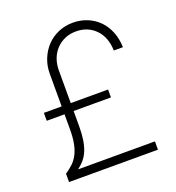

<svg xmlns="http://www.w3.org/2000/svg" viewBox="-129 -810 838 913"><g transform="rotate(-20 290.0 -353.0)"><path d="M65 -42Q87 -57 103.5 -72.5Q120 -88 131.5 -110Q143 -132 149 -162Q155 -192 155 -234V-310H65V-350H155V-515Q155 -556 169.5 -591Q184 -626 208.5 -651.5Q233 -677 267 -691.5Q301 -706 340 -706Q380 -706 413.5 -692Q447 -678 471.5 -653Q496 -628 510 -592.5Q524 -557 525 -515H479Q477 -583 438.5 -622.5Q400 -662 340 -662Q310 -662 285 -651.5Q260 -641 241 -621.5Q222 -602 211.5 -575Q201 -548 201 -515V-350H390V-310H201V-234Q201 -195 196.5 -165.5Q192 -136 183 -113.5Q174 -91 160 -74Q146 -57 126 -42H515V0H65Z"/></g></svg>

Font: PT Root UI Light
Style: Regular
Weight: 300
Designer: Vitaly Kuzmin
Foundry: ParaType Ltd.
Version: Version 2.000G